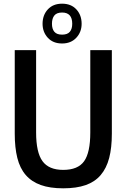

<svg xmlns="http://www.w3.org/2000/svg" viewBox="-20 -1012 687 1042"><path d="M323 10Q251 10 201 -8Q151 -26 119.5 -62.5Q88 -99 74 -155Q60 -211 60 -287V-740H176V-293Q176 -185 210.5 -137.5Q245 -90 323 -90Q403 -90 436.5 -137Q470 -184 470 -293V-740H587V-287Q587 -210 572.5 -154.5Q558 -99 526.5 -62Q495 -25 445 -7.5Q395 10 323 10ZM317 -776Q268 -776 239.5 -807Q211 -838 211 -883Q211 -930 239.5 -961Q268 -992 317 -992Q366 -992 394.5 -961Q423 -930 423 -883Q423 -838 394 -807Q365 -776 317 -776ZM317 -824Q346 -824 359 -839.5Q372 -855 372 -883Q372 -944 317 -944Q288 -944 275 -928Q262 -912 262 -883Q262 -855 275 -839.5Q288 -824 317 -824Z"/></svg>

Font: Encode Sans Compressed
Style: SemiBold
Weight: 600
Designer: Pablo Impallari, Andres Torresi
Foundry: Pablo Impallari, Andres Torresi
Version: Version 1.000; ttfautohint (v1.00) -l 8 -r 50 -G 200 -x 14 -